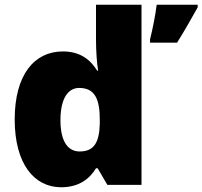

<svg xmlns="http://www.w3.org/2000/svg" viewBox="-20 -780 854 810"><path d="M238 10C314 10 358 -26 385 -70H392L433 0H577V-760H385V-612C385 -565 389 -510 394 -482H390C361 -528 319 -563 245 -563C125 -563 42 -465 42 -276C42 -89 124 10 238 10ZM814 -749V-760H641C636 -717 623 -653 613 -614V-600H727C764 -659 786 -700 814 -749ZM316 -141C268 -141 235 -181 235 -273C235 -366 268 -409 314 -409C381 -409 401 -361 401 -274V-259C399 -179 377 -141 316 -141Z"/></svg>

Font: Noto Sans Lao Looped Black
Style: Regular
Weight: 900
Designer: Mark Frömberg, Ben Mitchell
Foundry: The Fontpad Ltd
Version: Version 1.002